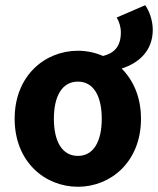

<svg xmlns="http://www.w3.org/2000/svg" viewBox="-20 -702 604 734"><path d="M564 -588C564 -625 550 -662 535 -682L426 -635C435 -621 442 -600 442 -578C442 -522 414 -498 374 -488C344 -501 311 -508 278 -508C152 -508 36 -413 36 -248C36 -83 152 12 278 12C403 12 519 -83 519 -248C519 -330 490 -395 445 -440C512 -461 564 -509 564 -588ZM278 -106C217 -106 186 -162 186 -248C186 -334 217 -390 278 -390C338 -390 369 -334 369 -248C369 -162 338 -106 278 -106Z"/></svg>

Font: Cambridge Sans Bold
Style: Regular
Weight: 700
Version: Version 2.020;PS 002.020;hotconv 1.0.88;makeotf.lib2.5.64775